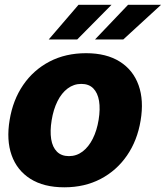

<svg xmlns="http://www.w3.org/2000/svg" viewBox="-20 -776 696 806"><path d="M250 10.3Q163.6 10.3 107.4 -25.4Q51.3 -61 28.8 -124.5Q6.3 -188 20.5 -272.5Q34.2 -356.4 77.4 -419.4Q120.6 -482.4 188 -517.6Q255.4 -552.7 341.3 -552.7Q426.8 -552.7 482.9 -517.3Q539.1 -481.9 561.8 -418.2Q584.5 -354.5 570.3 -270Q556.6 -186.5 513.2 -123.3Q469.7 -60.1 402.6 -24.9Q335.4 10.3 250 10.3ZM269.5 -120.6Q301.3 -120.6 326.7 -139.9Q352.1 -159.2 369.4 -193.6Q386.7 -228 394 -272.9Q401.4 -318.4 395.8 -352.3Q390.1 -386.2 371.6 -405Q353 -423.8 321.3 -423.8Q289.6 -423.8 263.9 -404.5Q238.3 -385.3 221.2 -350.8Q204.1 -316.4 196.8 -271Q189.5 -226.1 194.8 -192.1Q200.2 -158.2 219 -139.4Q237.8 -120.6 269.5 -120.6ZM378.9 -610.4 517.6 -755.9H656.2L497.6 -610.4ZM184.6 -610.4 309.6 -755.9H448.2L304.2 -610.4Z"/></svg>

Font: Inter Tight ExtraBold
Style: Italic
Weight: 800
Italic angle: -9.39999°
Designer: Rasmus Andersson
Foundry: rsms
Version: Version 3.004